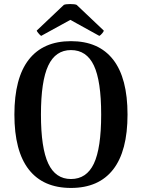

<svg xmlns="http://www.w3.org/2000/svg" viewBox="-20 -913 701 947"><path d="M358 -889 492 -762Q492 -758 484 -748.5Q476 -739 470 -736L327 -815L183 -736Q178 -739 170 -748.5Q162 -758 161 -762L295 -889Q304 -893 326.5 -893Q349 -893 358 -889ZM538 -77Q467 14 330 14Q193 14 122 -77Q51 -168 51 -348Q51 -528 122 -619Q193 -710 330 -710Q467 -710 538 -619Q609 -528 609 -348Q609 -168 538 -77ZM330 -30Q407 -30 443 -106Q479 -182 479 -348Q479 -514 443 -590Q407 -666 330 -666Q254 -666 218 -589.5Q182 -513 182 -348Q182 -183 218 -106.5Q254 -30 330 -30Z"/></svg>

Font: Arima Koshi Semi Bold
Style: Regular
Weight: 600
Designer: Joana Correia and Natanael Gama
Foundry: NDISCOVER
Version: Version 1.019;PS 001.019;hotconv 1.0.88;makeotf.lib2.5.64775